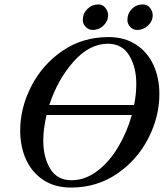

<svg xmlns="http://www.w3.org/2000/svg" viewBox="-20 -831 738 865"><path d="M698 -407Q698 -305 648 -207.5Q598 -110 507 -48Q416 14 300 14Q227 14 175.5 -20Q124 -54 97.5 -112Q71 -170 71 -243Q71 -345 121 -442.5Q171 -540 261.5 -602Q352 -664 469 -664Q541 -664 593 -630Q645 -596 671.5 -538Q698 -480 698 -407ZM202 -358H584Q594 -405 594 -453Q594 -529 562 -581.5Q530 -634 466 -634Q383 -634 311.5 -553.5Q240 -473 202 -358ZM574 -313H190Q175 -253 175 -197Q175 -122 206.5 -70.5Q238 -19 302 -19Q363 -19 417.5 -60Q472 -101 512 -168Q552 -235 574 -313ZM353 -741Q353 -770 373.5 -790.5Q394 -811 424 -811Q442 -811 454.5 -796Q467 -781 467 -762Q467 -736 446.5 -716Q426 -696 398 -696Q380 -696 366.5 -709.5Q353 -723 353 -741ZM554 -741Q554 -770 574 -790.5Q594 -811 624 -811Q643 -811 655.5 -796Q668 -781 668 -762Q668 -736 647 -716Q626 -696 598 -696Q580 -696 567 -709.5Q554 -723 554 -741Z"/></svg>

Font: EB Garamond Medium
Style: Italic
Weight: 500
Italic angle: -17.2°
Designer: Georg Duffner and Octavio Pardo
Foundry: Georg Duffner
Version: Version 1.000